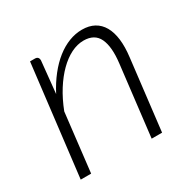

<svg xmlns="http://www.w3.org/2000/svg" viewBox="-119 -627 754 750"><g transform="rotate(-30 258.0 -252.5)"><path d="M41 0 100.5 -499H122Q139.5 -499 139.5 -481L125 -337.5Q145.5 -377 170.2 -408.2Q195 -439.5 222.2 -461Q249.5 -482.5 278.8 -493.8Q308 -505 337.5 -505Q369.5 -505 392.2 -492.5Q415 -480 428.8 -456Q442.5 -432 446.8 -397.2Q451 -362.5 445.5 -318L408 0H361L398.5 -318Q407 -389 389 -427Q371 -465 321.5 -465Q293.5 -465 265 -450.8Q236.5 -436.5 210 -410.2Q183.5 -384 160 -346.8Q136.5 -309.5 118.5 -263L88 0Z"/></g></svg>

Font: Lato Light
Style: Italic
Weight: 300
Italic angle: -7°
Designer: Lukasz Dziedzic
Foundry: tyPoland Lukasz Dziedzic
Version: Version 2.007; 2014-02-27